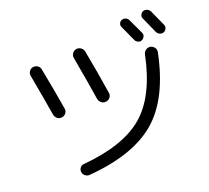

<svg xmlns="http://www.w3.org/2000/svg" viewBox="-119 -964 1237 1138"><g transform="rotate(-15 500.0 -395.5)"><path d="M250 3.9Q247.1 -9.8 255.4 -22.5Q263.7 -35.2 278.3 -37.1Q532.2 -82 649.4 -201.7Q766.6 -321.3 795.9 -571.3Q797.9 -586.9 810.1 -597.2Q822.3 -607.4 837.9 -606.4Q853.5 -604.5 863.8 -592.8Q874 -581.1 873 -565.4Q841.8 -287.1 707.5 -149.9Q573.2 -12.7 293 34.2Q278.3 36.1 265.6 27.3Q252.9 18.6 250 3.9ZM756.8 -669.9Q726.6 -723.6 704.1 -762.7Q697.3 -773.4 700.7 -785.6Q704.1 -797.9 714.8 -803.7Q725.6 -809.6 738.8 -806.2Q752 -802.7 758.8 -792Q800.8 -720.7 813.5 -697.3Q819.3 -686.5 814.5 -674.3Q809.6 -662.1 798.8 -656.2Q788.1 -650.4 775.4 -654.8Q762.7 -659.2 756.8 -669.9ZM850.6 -821.3Q862.3 -827.1 875.5 -823.2Q888.7 -819.3 896.5 -807.6Q915 -775.4 951.2 -710Q957 -699.2 952.6 -687Q948.2 -674.8 937.5 -668.9Q925.8 -663.1 913.1 -667Q900.4 -670.9 892.6 -682.6Q862.3 -736.3 838.9 -779.3Q832 -790 835.9 -802.7Q839.8 -815.4 850.6 -821.3ZM176.8 -368.2Q155.3 -454.1 108.4 -624Q104.5 -638.7 112.3 -652.3Q120.1 -666 134.8 -669.9Q150.4 -673.8 164.6 -666Q178.7 -658.2 182.6 -641.6Q224.6 -495.1 252.9 -383.8Q256.8 -368.2 248.5 -355Q240.2 -341.8 224.1 -337.9Q208 -334 194.3 -343.3Q180.7 -352.5 176.8 -368.2ZM501 -360.4Q485.4 -356.4 471.2 -365.7Q457 -375 453.1 -390.6Q429.7 -487.3 382.8 -660.2Q378.9 -675.8 387.2 -689.5Q395.5 -703.1 411.1 -707Q426.8 -710.9 440.4 -702.1Q454.1 -693.4 459 -676.8Q499 -534.2 530.3 -406.2Q534.2 -390.6 525.4 -377Q516.6 -363.3 501 -360.4Z"/></g></svg>

Font: Rounded-X Mgen+ 1mn regular
Style: Regular
Weight: 400
Designer: [Source Han Sans]
Ryoko NISHIZUKA  (kana & ideographs); Paul D. Hunt (Latin, Greek & Cyrillic); Wenlong ZHANG  (bopomofo
Version: Version 1.059.20150602